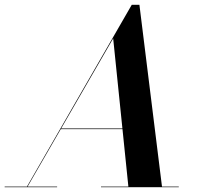

<svg xmlns="http://www.w3.org/2000/svg" viewBox="-66 -785 840 805"><path d="M45.5 0 486.5 -765H518.5L613.5 0H472.5L408.5 -624L48 0ZM-46.5 0V-2.5H173.5V0ZM357.5 0V-2.5H683.5V0ZM188 -243.5V-246.5H513.5V-243.5Z"/></svg>

Font: Bodoni Moda 72pt SemiBold
Style: Italic
Weight: 600
Italic angle: -13°
Designer: Owen Earl
Foundry: indestructible type
Version: Version 2.004